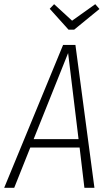

<svg xmlns="http://www.w3.org/2000/svg" viewBox="-36 -899 530 919"><path d="M368 0 345 -193H109L32 0H-16L266 -684H325L416 0ZM125 -233H340L290 -645ZM420 -879 440 -856 319 -757H292L202 -857L223 -879L309 -800Z"/></svg>

Font: Fira Sans Extra Condensed ExtraLight
Style: Italic
Weight: 275
Width: 3
Italic angle: -8°
Designer: Carrois Corporate & Edenspiekermann AG
Foundry: Carrois Corporate GbR & Edenspiekermann AG
Version: Version 4.203